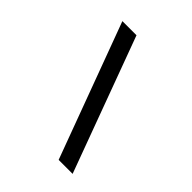

<svg xmlns="http://www.w3.org/2000/svg" viewBox="-198 -831 952 952"><g transform="rotate(45 278.0 -355.0)"><path d="M207 -710 469 0H371L108 -710Z"/></g></svg>

Font: Raleway-v4020 Medium
Style: Italic
Weight: 500
Italic angle: -12°
Designer: Matt McInerney, Pablo Impallari, Rodrigo Fuenzalida
Foundry: Matt McInerney, Pablo Impallari, Rodrigo Fuenzalida
Version: Version 4.020;PS 004.020;hotconv 1.0.88;makeotf.lib2.5.64775